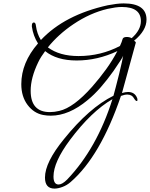

<svg xmlns="http://www.w3.org/2000/svg" viewBox="-20 -663 880 1127"><path d="M300 444Q244 444 244 379Q244 290 355 154Q504 -31 646 -101Q651 -120 659.5 -151.5Q668 -183 679 -228Q700 -315 703 -336Q700 -324 646 -246Q609 -194 571.5 -151Q534 -108 495 -76Q385 16 278 16Q267 16 256 15Q245 14 234 12Q179 2 142 -47Q105 -96 105 -169Q105 -295 203 -408Q175 -452 167 -507V-512Q167 -531 179 -531Q189 -531 191 -511Q197 -465 220 -428Q359 -576 612 -632Q638 -637 661.5 -640Q685 -643 706 -643Q840 -643 840 -548Q840 -484 767 -424Q769 -422 773.5 -419Q778 -416 777 -412L696 -117Q716 -123 732 -123Q766 -123 781 -96Q787 -86 787 -77Q787 -70 783 -70Q776 -70 767 -85Q755 -108 727 -108Q712 -108 690 -100Q569 255 394 406Q372 425 346 434.5Q320 444 300 444ZM441 -334Q571 -334 684 -393Q696 -419 699 -432Q702 -446 724 -446Q740 -446 753 -439Q807 -487 807 -539Q807 -622 695 -622Q676 -622 655.5 -619Q635 -616 612 -611Q509 -587 411 -521Q323 -462 261 -385Q329 -334 441 -334ZM273 -5Q300 -5 328 -12Q412 -31 521 -154Q565 -204 602.5 -256Q640 -308 669 -363Q552 -308 430 -308Q313 -308 245 -363Q233 -347 222.5 -330.5Q212 -314 204 -297Q160 -206 160 -130Q160 -5 273 -5ZM324 420Q345 420 374 391Q549 208 640 -81Q516 -9 391 158Q294 288 294 373Q294 420 324 420Z"/></svg>

Font: Ephesis
Style: Regular
Weight: 400
Designer: Robert E. Leuschke
Foundry: Robert E. Leuschke
Version: Version 1.010; ttfautohint (v1.8.3)